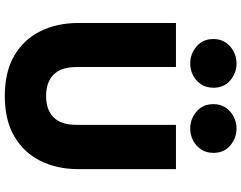

<svg xmlns="http://www.w3.org/2000/svg" viewBox="-123 -870 1008 802"><g transform="rotate(90 381.0 -469.0)"><path d="M381 15Q281 15 213.2 -24.2Q145.5 -63.5 110.8 -133Q76 -202.5 76 -293V-700H260V-284.5Q260 -220 291.8 -188.8Q323.5 -157.5 381 -157.5Q438.5 -157.5 470 -188.8Q501.5 -220 501.5 -284.5V-700H686.5V-293Q686.5 -203 651.8 -133.5Q617 -64 549 -24.5Q481 15 381 15ZM245.5 -759.5Q206 -759.5 174.5 -785.5Q143 -811.5 143 -856.5Q143 -886 157.5 -907.5Q172 -929 195.2 -941Q218.5 -953 245.5 -953Q284.5 -953 315.5 -927Q346.5 -901 346.5 -856.5Q346.5 -826.5 332 -804.8Q317.5 -783 294.2 -771.2Q271 -759.5 245.5 -759.5ZM517 -759.5Q478 -759.5 446.5 -785.5Q415 -811.5 415 -856.5Q415 -886 429.5 -907.5Q444 -929 467.2 -941Q490.5 -953 517 -953Q556.5 -953 587.5 -927Q618.5 -901 618.5 -856.5Q618.5 -826.5 604 -804.8Q589.5 -783 566.2 -771.2Q543 -759.5 517 -759.5Z"/></g></svg>

Font: Geologica ExtraBold
Style: Regular
Weight: 800
Designer: Sindre Bremnes, Frode Helland
Foundry: Monokrom Skriftforlag AS
Version: Version 1.010;gftools[0.9.28]